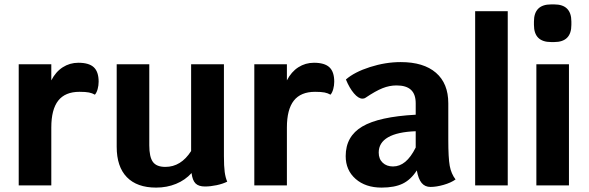

<svg xmlns="http://www.w3.org/2000/svg" viewBox="-20 -842 2674 872"><path d="M428 -471Q428 -454 423.5 -437.5Q419 -421 411 -412Q399 -419 384 -422Q369 -425 341 -425Q276 -425 244.5 -385Q213 -345 213 -263V0H65V-550H213V-477Q233 -516 265 -536.5Q297 -557 336 -557Q384 -557 406 -536.5Q428 -516 428 -471Z M1012 -17Q992 -7 964 -1Q936 5 911 5Q882 5 868 -9Q854 -23 850 -56Q821 -24 779.5 -7Q738 10 689 10Q602 10 556 -37.5Q510 -85 510 -175V-550H658V-182Q658 -129 674.5 -106.5Q691 -84 731 -84Q802 -84 848 -156V-550H997V-133Q997 -87 1000.5 -61Q1004 -35 1012 -17Z M1498 -471Q1498 -454 1493.5 -437.5Q1489 -421 1481 -412Q1469 -419 1454 -422Q1439 -425 1411 -425Q1346 -425 1314.5 -385Q1283 -345 1283 -263V0H1135V-550H1283V-477Q1303 -516 1335 -536.5Q1367 -557 1406 -557Q1454 -557 1476 -536.5Q1498 -516 1498 -471Z M2049 -27Q2028 -12 1995 -2.5Q1962 7 1935 7Q1910 7 1895 -11Q1880 -29 1873 -68Q1846 -26 1809 -8Q1772 10 1713 10Q1640 10 1595 -29.5Q1550 -69 1550 -133Q1550 -223 1625.5 -267.5Q1701 -312 1868 -321V-373Q1868 -414 1846.5 -434Q1825 -454 1781 -454Q1749 -454 1717.5 -441.5Q1686 -429 1640 -398Q1635 -394 1626 -394Q1608 -394 1587.5 -418Q1567 -442 1551 -481Q1590 -515 1660.5 -537.5Q1731 -560 1800 -560Q1904 -560 1960 -511.5Q2016 -463 2016 -373V-207Q2016 -125 2022.5 -89Q2029 -53 2049 -27ZM1868 -172V-246Q1785 -243 1742.5 -218.5Q1700 -194 1700 -149Q1700 -120 1718 -103Q1736 -86 1765 -86Q1795 -86 1820.5 -107Q1846 -128 1868 -172Z M2138 -791H2286V0H2138Z M2416 -550H2564V0H2416ZM2405 -729V-744Q2405 -822 2483 -822H2497Q2575 -822 2575 -744V-729Q2575 -651 2497 -651H2483Q2405 -651 2405 -729Z"/></svg>

Font: Krub
Style: Bold
Weight: 700
Version: Version 1.000; ttfautohint (v1.6)